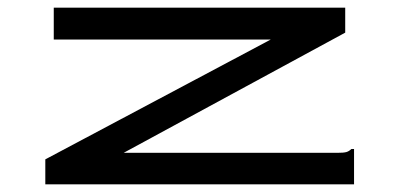

<svg xmlns="http://www.w3.org/2000/svg" viewBox="-20 -480 1040 500"><path d="M98 -65 685 -377H120V-460H879V-395L302 -82H858Q875 -82 882 -84Q889 -86 895 -92H902V0H98Z"/></svg>

Font: Inconsolata UltraExpanded Medium
Style: Regular
Weight: 500
Width: 9
Monospace: yes
Designer: Raph Levien, Cyreal, Brenton Simpson
Foundry: Raph Levien, Cyreal, Google
Version: Version 3.001; ttfautohint (v1.8.2.53-6de2)